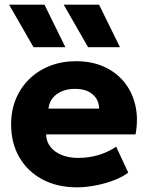

<svg xmlns="http://www.w3.org/2000/svg" viewBox="-20 -787 634 822"><path d="M309.6 15Q225.2 15 161.8 -18.8Q98.2 -52.6 62.9 -113.4Q27.6 -174.1 27.6 -255.2Q27.6 -314.4 48.2 -363.8Q68.8 -413.2 106.2 -449.3Q143.6 -485.4 194.4 -505.2Q245.1 -525 305.9 -525Q373 -525 425.4 -501.3Q477.8 -477.6 512.1 -435.2Q546.4 -392.8 559.5 -335.7Q572.6 -278.6 560.4 -211.5H177.4Q178.1 -181.5 195.4 -158.9Q212.8 -136.4 243.4 -123.7Q274 -111 314.4 -111Q359.6 -111 399.9 -122.7Q440.2 -134.4 477.4 -158.8L529 -48Q505.6 -29.8 468.4 -15.5Q431.1 -1.2 389.3 6.9Q347.5 15 309.6 15ZM187.6 -322H404.4Q403.6 -360.6 376.1 -383.6Q348.6 -406.5 301.4 -406.5Q254 -406.5 222.8 -383.6Q191.6 -360.6 187.6 -322ZM357.1 -585 252.6 -767H404.1L493.6 -585ZM123.4 -585 18.9 -767H170.4L259.9 -585Z"/></svg>

Font: Geologica Thin
Style: Regular
Weight: 100
Version: Version 1.010;gftools[0.9.28]